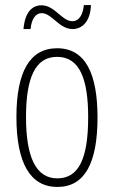

<svg xmlns="http://www.w3.org/2000/svg" viewBox="-20 -730 452 760"><path d="M73 -615H101C105 -658 123 -678 145 -678C185 -678 214 -615 267 -615C306 -615 338 -646 340 -710H312C308 -670 292 -646 267 -646C224 -646 198 -709 144 -709C105 -709 78 -678 73 -615ZM366 -265C366 -437 319 -539 206 -539C97 -539 45 -444 45 -267C45 -84 100 10 207 10C314 10 366 -82 366 -265ZM83 -267C83 -421 119 -505 206 -505C296 -505 329 -416 329 -266C329 -101 291 -24 207 -24C122 -24 83 -108 83 -267Z"/></svg>

Font: Noto Sans Gurmukhi UI ExtraCondensed ExtraLight
Style: Regular
Weight: 200
Width: 2
Designer: Jelle Bosma - Monotype Design Team
Foundry: Monotype Imaging Inc.
Version: Version 2.004